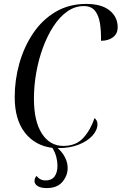

<svg xmlns="http://www.w3.org/2000/svg" viewBox="-20 -745 620 979"><path d="M218 214Q189 214 172.5 204Q156 194 156 178Q156 162 167 152Q183 175 213 175Q243 175 258 155Q273 135 273 100Q273 78 267 55Q261 32 247 9Q159 -2 107 -68.5Q55 -135 55 -250Q55 -337 78.5 -421Q102 -505 148 -574Q194 -643 262.5 -684Q331 -725 420 -725Q497 -725 538.5 -692Q580 -659 580 -606Q580 -573 556 -555Q532 -537 495 -537Q496 -587 489.5 -627Q483 -667 464 -690.5Q445 -714 407 -714Q362 -714 323 -686.5Q284 -659 253 -611.5Q222 -564 199.5 -503.5Q177 -443 165 -375.5Q153 -308 153 -242Q153 -127 193.5 -64Q234 -1 303 -1Q367 -1 404 -41Q441 -81 462 -143Q468 -138 472.5 -130.5Q477 -123 477 -112Q477 -82 451.5 -53.5Q426 -25 380 -7Q334 11 274 10Q298 31 311.5 57.5Q325 84 325 112Q325 150 298.5 182Q272 214 218 214Z"/></svg>

Font: Noto Serif Display Condensed
Style: Italic
Weight: 400
Width: 3
Italic angle: -12°
Designer: Monotype Design Team
Foundry: Monotype Imaging Inc.
Version: Version 2.009